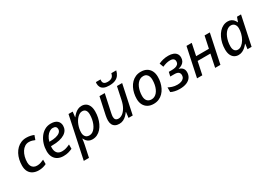

<svg xmlns="http://www.w3.org/2000/svg" viewBox="13 -1809 4317 3094"><g transform="rotate(-30 2171.5 -262.0)"><path d="M247.1 9.8Q188.5 9.8 143.3 -12.5Q98.1 -34.7 73 -78.9Q47.9 -123 47.9 -190.4Q47.9 -248 60.1 -301.3Q72.3 -354.5 96.2 -399.2Q120.1 -443.8 154.5 -477.3Q189 -510.7 233.2 -529.3Q277.3 -547.9 330.1 -547.9Q368.2 -547.9 403.8 -540.5Q439.5 -533.2 468.8 -520L440.4 -440.9Q418.5 -450.7 391.1 -458.7Q363.8 -466.8 332 -466.8Q290 -466.8 255.9 -444.8Q221.7 -422.9 197.5 -384.8Q173.3 -346.7 160.2 -297.6Q147 -248.5 147 -194.3Q147 -155.8 160.6 -127.9Q174.3 -100.1 199.7 -85.2Q225.1 -70.3 260.3 -70.3Q296.4 -70.3 327.9 -80.6Q359.4 -90.8 390.6 -105.5V-23.4Q361.8 -8.8 326.2 0.5Q290.5 9.8 247.1 9.8Z M707.5 9.8Q646.5 9.8 601.8 -14.2Q557.1 -38.1 532.7 -83.7Q508.3 -129.4 508.3 -194.3Q508.3 -260.3 527.3 -323.2Q546.4 -386.2 582.5 -437Q618.7 -487.8 669.9 -517.8Q721.2 -547.9 786.1 -547.9Q864.3 -547.9 904.3 -512.7Q944.3 -477.5 944.3 -418Q944.3 -377 925.5 -342.5Q906.7 -308.1 867.7 -283Q828.6 -257.8 769.5 -243.9Q710.4 -230 629.4 -230H609.4Q608.4 -222.2 607.9 -212.9Q607.4 -203.6 607.4 -195.3Q607.4 -136.2 637.2 -102.3Q667 -68.4 725.6 -68.4Q765.1 -68.4 799.8 -79.1Q834.5 -89.8 874.5 -108.9V-28.8Q836.4 -11.2 797.9 -0.7Q759.3 9.8 707.5 9.8ZM622.1 -304.7H636.7Q697.8 -304.7 745.6 -315.9Q793.5 -327.1 821.5 -351.1Q849.6 -375 849.6 -412.1Q849.6 -438.5 832.3 -454.6Q814.9 -470.7 780.3 -470.7Q748 -470.7 716.8 -450.9Q685.5 -431.2 660.4 -393.8Q635.3 -356.4 622.1 -304.7Z M948.7 239.3 1113.3 -538.1H1190.9L1179.2 -439H1182.6Q1204.1 -467.8 1230.5 -492.4Q1256.8 -517.1 1288.8 -532Q1320.8 -546.9 1358.9 -546.9Q1401.9 -546.9 1435.1 -526.6Q1468.3 -506.3 1487.5 -464.8Q1506.8 -423.3 1506.8 -359.4Q1506.8 -303.2 1495.4 -249.3Q1483.9 -195.3 1461.9 -148.4Q1439.9 -101.6 1408.2 -65.9Q1376.5 -30.3 1335.9 -10.3Q1295.4 9.8 1247.1 9.8Q1210.4 9.8 1184.3 -2.9Q1158.2 -15.6 1140.6 -36.6Q1123 -57.6 1111.3 -82.5H1107.4Q1105 -59.1 1100.6 -28.8Q1096.2 1.5 1090.8 25.4L1045.4 239.3ZM1236.3 -70.3Q1267.1 -70.3 1293.5 -86.7Q1319.8 -103 1340.8 -131.3Q1361.8 -159.7 1376.7 -196.5Q1391.6 -233.4 1399.4 -275.1Q1407.2 -316.9 1407.2 -359.4Q1407.2 -412.6 1386.2 -439.7Q1365.2 -466.8 1323.7 -466.8Q1300.3 -466.8 1277.3 -455.1Q1254.4 -443.4 1233.9 -422.6Q1213.4 -401.9 1196 -374.3Q1178.7 -346.7 1166.3 -314.2Q1153.8 -281.7 1146.7 -246.8Q1139.6 -211.9 1139.6 -176.8Q1139.6 -128.9 1163.8 -99.6Q1188 -70.3 1236.3 -70.3Z M1745.1 9.8Q1703.1 9.8 1672.6 -6.3Q1642.1 -22.5 1626.2 -53.5Q1610.4 -84.5 1610.4 -128.9Q1610.4 -149.4 1613.3 -171.6Q1616.2 -193.8 1620.6 -217.8L1689.5 -538.1H1787.6L1716.3 -204.6Q1712.4 -185.1 1710.2 -168.9Q1708 -152.8 1708 -140.6Q1708 -106.9 1724.9 -88.6Q1741.7 -70.3 1777.3 -70.3Q1813.5 -70.3 1850.3 -96.2Q1887.2 -122.1 1918 -174.3Q1948.7 -226.6 1965.3 -304.7L2014.6 -538.1H2111.3L1997.6 0H1919.4L1931.6 -103H1927.2Q1907.7 -75.7 1881.8 -49.8Q1856 -23.9 1822.3 -7.1Q1788.6 9.8 1745.1 9.8ZM1915.5 -606Q1854.5 -606 1818.1 -622.6Q1781.7 -639.2 1765.6 -668Q1749.5 -696.8 1749.5 -732.9Q1749.5 -740.7 1750.5 -749.3Q1751.5 -757.8 1752.9 -762.7H1838.9Q1837.9 -754.9 1837.2 -748.8Q1836.4 -742.7 1836.4 -736.3Q1836.4 -705.1 1856.7 -688Q1877 -670.9 1921.9 -670.9Q1968.8 -670.9 1998.8 -690.7Q2028.8 -710.4 2039.6 -762.7H2130.9Q2120.6 -714.8 2095.5 -679.7Q2070.3 -644.5 2026.6 -625.2Q1982.9 -606 1915.5 -606Z M2386.2 8.3Q2324.7 8.3 2279.8 -16.8Q2234.9 -42 2210.4 -88.4Q2186 -134.8 2186 -198.2Q2186 -251 2197.3 -301.5Q2208.5 -352.1 2230.7 -396.2Q2252.9 -440.4 2286.1 -474.1Q2319.3 -507.8 2362.8 -526.9Q2406.2 -545.9 2460 -545.9Q2522.5 -545.9 2567.1 -520.8Q2611.8 -495.6 2636 -448.7Q2660.2 -401.9 2660.2 -336.9Q2660.2 -285.6 2649.2 -235.8Q2638.2 -186 2616.2 -141.8Q2594.2 -97.7 2561.5 -64Q2528.8 -30.3 2485.1 -11Q2441.4 8.3 2386.2 8.3ZM2393.1 -72.3Q2421.9 -72.3 2447.5 -85Q2473.1 -97.7 2493.9 -121.3Q2514.6 -145 2529.5 -178.5Q2544.4 -211.9 2552.5 -253.7Q2560.5 -295.4 2560.5 -343.8Q2560.5 -374.5 2550.5 -402.3Q2540.5 -430.2 2518.1 -447.8Q2495.6 -465.3 2458 -465.3Q2425.3 -465.3 2398.2 -450.9Q2371.1 -436.5 2350.1 -410.9Q2329.1 -385.3 2314.7 -351.3Q2300.3 -317.4 2292.5 -277.8Q2284.7 -238.3 2284.7 -195.8Q2284.7 -136.7 2312.7 -104.5Q2340.8 -72.3 2393.1 -72.3Z M2869.1 9.8Q2822.3 9.8 2779.5 0Q2736.8 -9.8 2709 -24.9V-111.8Q2736.8 -96.2 2778.6 -82.5Q2820.3 -68.8 2872.6 -68.8Q2913.1 -68.8 2944.1 -80.1Q2975.1 -91.3 2992.7 -113Q3010.3 -134.8 3010.3 -166Q3010.3 -200.7 2988.3 -220.9Q2966.3 -241.2 2910.2 -241.2H2835.4L2852.5 -318.4H2904.8Q2940.9 -318.4 2972.4 -325.4Q3003.9 -332.5 3023.4 -351.6Q3043 -370.6 3043 -405.8Q3043 -435.1 3022.7 -451.9Q3002.4 -468.8 2960 -468.8Q2925.3 -468.8 2891.1 -459.7Q2856.9 -450.7 2817.9 -433.6L2791 -507.3Q2833.5 -526.4 2877 -537.1Q2920.4 -547.9 2974.1 -547.9Q3025.4 -547.9 3062.7 -533.4Q3100.1 -519 3120.4 -490.5Q3140.6 -461.9 3140.6 -420.4Q3140.6 -383.3 3125.5 -355.5Q3110.4 -327.6 3082.3 -309.3Q3054.2 -291 3015.1 -282.2V-279.8Q3057.6 -269 3081.8 -241.2Q3106 -213.4 3106 -167Q3106 -115.2 3079.8 -75.2Q3053.7 -35.2 3001 -12.7Q2948.2 9.8 2869.1 9.8Z M3194.3 0 3308.6 -538.1H3406.2L3360.4 -316.9H3598.1L3645 -538.1H3742.7L3629.4 0H3531.2L3580.6 -238.3H3342.8L3292.5 0Z M3964.8 9.8Q3922.4 9.8 3888.9 -11Q3855.5 -31.7 3836.4 -73.2Q3817.4 -114.7 3817.4 -177.2Q3817.4 -234.9 3829.6 -289.1Q3841.8 -343.3 3864.5 -390.1Q3887.2 -437 3919.2 -472.4Q3951.2 -507.8 3991.5 -527.8Q4031.7 -547.9 4078.1 -547.9Q4114.3 -547.9 4140.6 -535.2Q4167 -522.5 4185.1 -501.2Q4203.1 -480 4213.4 -455.1H4218.3L4248.5 -538.1H4323.2L4209.5 0H4133.3L4146 -95.2H4142.1Q4120.6 -67.4 4093.8 -43.5Q4066.9 -19.5 4034.7 -4.9Q4002.4 9.8 3964.8 9.8ZM3999 -70.3Q4034.7 -70.3 4068.8 -96.9Q4103 -123.5 4129.6 -168.5Q4156.2 -213.4 4169.9 -268.6Q4176.8 -294.9 4179.2 -317.9Q4181.6 -340.8 4181.6 -362.3Q4181.6 -408.7 4157.2 -437.7Q4132.8 -466.8 4090.3 -466.8Q4060.5 -466.8 4034.2 -450.9Q4007.8 -435.1 3986.3 -407.2Q3964.8 -379.4 3949.5 -343Q3934.1 -306.6 3925.5 -264.2Q3917 -221.7 3917 -177.7Q3917 -125 3938.5 -97.7Q3960 -70.3 3999 -70.3Z"/></g></svg>

Font: Open Sans Medium
Style: Italic
Weight: 500
Italic angle: -12°
Designer: Monotype Design Team
Foundry: Monotype Imaging Inc.
Version: Version 3.000